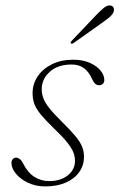

<svg xmlns="http://www.w3.org/2000/svg" viewBox="-20 -676 438 704"><path d="M160.5 -12Q202 -12 228.5 -33Q255 -54 255 -86.5Q255 -102 248.8 -117.8Q242.5 -133.5 226.2 -154Q210 -174.5 179 -204Q147 -235 129.8 -256Q112.5 -277 106 -294.8Q99.5 -312.5 99.5 -334.5Q99.5 -368 118 -395.8Q136.5 -423.5 170 -440.2Q203.5 -457 248.5 -457Q283.5 -457 309 -445.8Q334.5 -434.5 348.5 -417.5Q362.5 -400.5 362.5 -382.5Q362.5 -374 357.2 -368.8Q352 -363.5 343.5 -363.5Q335.5 -363.5 329.2 -368.8Q323 -374 317.5 -386.5Q306.5 -412 288.2 -425.8Q270 -439.5 242.5 -439.5Q192.5 -439.5 162.8 -413Q133 -386.5 133 -349Q133 -332 139 -315.8Q145 -299.5 160.8 -279.5Q176.5 -259.5 206.5 -230Q239 -198 256.8 -176.5Q274.5 -155 281.2 -137.8Q288 -120.5 288 -101Q288 -70.5 271 -45.8Q254 -21 222 -6.8Q190 7.5 146 7.5Q111 7.5 83 -5.8Q55 -19 38.5 -39Q22 -59 22 -78.5Q22 -87 26.8 -92.5Q31.5 -98 39 -98Q45 -98 52 -93.2Q59 -88.5 65.5 -75Q83 -41.5 107.2 -26.8Q131.5 -12 160.5 -12ZM332 -620Q349 -637.5 360.8 -647.2Q372.5 -657 384 -656Q393 -655 396.2 -648Q399.5 -641 396.5 -632.5Q393 -623 382.5 -614Q372 -605 358 -595L249.5 -518Q247.5 -516.5 244.8 -515.8Q242 -515 240.5 -517Q238 -519 239.8 -522Q241.5 -525 244 -527.5Z"/></svg>

Font: Fraunces Thin
Style: Italic
Weight: 250
Italic angle: -16°
Version: Version 1.000;[b76b70a41]